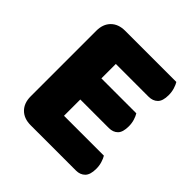

<svg xmlns="http://www.w3.org/2000/svg" viewBox="-163 -739 875 875"><g transform="rotate(45 274.0 -301.5)"><path d="M65 -513Q65 -556 90 -581Q115 -606 158 -606H488Q495 -595 500.5 -577Q506 -559 506 -539Q506 -501 489.5 -485Q473 -469 446 -469H235V-376H460Q467 -365 472.5 -347.5Q478 -330 478 -310Q478 -272 462 -256Q446 -240 419 -240H235V-135H492Q499 -124 504.5 -106Q510 -88 510 -68Q510 -30 493.5 -13.5Q477 3 450 3H158Q115 3 90 -22Q65 -47 65 -90Z"/></g></svg>

Font: Baloo Tammudu
Style: Regular
Weight: 400
Designer: Omkar Shende and Ek Type
Foundry: Ek Type
Version: Version 1.007;PS 1.000;hotconv 1.0.88;makeotf.lib2.5.647800